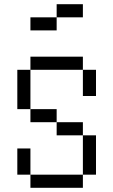

<svg xmlns="http://www.w3.org/2000/svg" viewBox="-20 -895 540 915"><path d="M375 -812.5V-875H250V-812.5H125V-750H250V-812.5ZM125 -62.5V0H375V-62.5ZM125 -62.5Q125 -62.5 125 -187.5H62.5Q62.5 -187.5 62.5 -62.5ZM375 -62.5H437.5V-250H375ZM375 -250V-312.5H250V-250ZM250 -312.5V-375H125V-312.5ZM125 -375V-562.5H62.5V-375ZM375 -562.5Q375 -562.5 375 -437.5H437.5Q437.5 -437.5 437.5 -562.5ZM125 -562.5H375V-625H125Z"/></svg>

Font: BFUnifontExMono
Style: Regular
Weight: 500
Version: Version 15.0.06